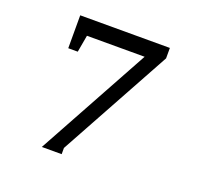

<svg xmlns="http://www.w3.org/2000/svg" viewBox="-120 -809 1020 964"><g transform="rotate(20 390.5 -327.5)"><path d="M301.8 -17.1V16.1H195.8L525.9 -585.9H217.8L201.7 -495.1H150.9V-670.9H629.9V-615.2Z"/></g></svg>

Font: BabelStone Ogham Fixed
Style: Regular
Weight: 400
Monospace: yes
Designer: Andrew West
Foundry: BabelStone
Version: Version 2.02 March 14, 2022